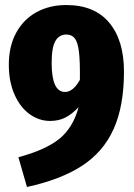

<svg xmlns="http://www.w3.org/2000/svg" viewBox="-20 -713 533 762"><path d="M472 -429Q472 -292 431 -201Q390 -110 305.5 -55Q221 0 87 29L53 -89Q161 -118 215.5 -162Q270 -206 292 -288Q266 -260 239.5 -246.5Q213 -233 179 -233Q135 -233 97.5 -260Q60 -287 37.5 -338Q15 -389 15 -456Q15 -530 44.5 -583.5Q74 -637 125.5 -665Q177 -693 243 -693Q355 -693 413.5 -623Q472 -553 472 -429ZM297 -396Q298 -468 293.5 -506.5Q289 -545 277 -560.5Q265 -576 243 -576Q215 -576 200 -550.5Q185 -525 185 -463Q185 -348 238 -348Q270 -348 297 -396Z"/></svg>

Font: Fira Sans Extra Condensed ExtraBold
Style: Regular
Weight: 800
Width: 1
Designer: Carrois Corporate & Edenspiekermann AG
Foundry: Carrois Corporate GbR & Edenspiekermann AG
Version: Version 4.203